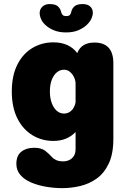

<svg xmlns="http://www.w3.org/2000/svg" viewBox="-20 -700 659 968"><path d="M294.5 248.5Q253 248.5 212 241.5Q171 234.5 137 220Q103 205.5 82.8 182.2Q62.5 159 62.5 126Q62.5 84.5 87.5 64.8Q112.5 45 152 45Q188.5 45 208.2 60.5Q228 76 241 91Q250.5 101.5 264.2 107.5Q278 113.5 299.5 113.5Q314.5 113.5 328.5 107.2Q342.5 101 351.8 87.2Q361 73.5 361 51.5V-34.5Q341 -13 312.8 -1.2Q284.5 10.5 249 10.5Q191 10.5 143.2 -18.5Q95.5 -47.5 67.5 -103.2Q39.5 -159 39.5 -239Q39.5 -319 67.5 -374.2Q95.5 -429.5 143.2 -458Q191 -486.5 249 -486.5Q289.5 -486.5 319.5 -472.8Q349.5 -459 369.5 -432.5L370.5 -435Q392 -485.5 456 -485.5Q551.5 -485.5 551.5 -381V0Q551.5 75.5 528.5 124.2Q505.5 173 467.8 200Q430 227 384.5 237.8Q339 248.5 294.5 248.5ZM302.5 -127.5Q318.5 -127.5 331 -135.5Q343.5 -143.5 351.2 -156.8Q359 -170 361 -184.5V-281.5Q360 -297 352.5 -312.2Q345 -327.5 332.2 -338Q319.5 -348.5 302.5 -348.5Q282.5 -348.5 266.5 -335.2Q250.5 -322 241 -297.5Q231.5 -273 231.5 -239Q231.5 -205.5 241 -180.2Q250.5 -155 266.5 -141.2Q282.5 -127.5 302.5 -127.5ZM397 -679.5Q421.5 -679.5 434.8 -667.2Q448 -655 448 -635.5Q448 -622.5 441.2 -606.8Q434.5 -591 418.5 -575.5Q401.5 -559 375.5 -547.8Q349.5 -536.5 313 -536.5Q281 -536.5 257.2 -545.2Q233.5 -554 216.5 -567.5Q196.5 -583.5 188.2 -601.2Q180 -619 180 -634Q180 -653.5 193.8 -666.5Q207.5 -679.5 230.5 -679.5Q260.5 -679.5 272.8 -667.2Q285 -655 288 -640.5Q290 -632.5 294.8 -625.8Q299.5 -619 314 -619Q328.5 -619 333.2 -625.8Q338 -632.5 339.5 -640.5Q342 -655 354.5 -667.2Q367 -679.5 397 -679.5Z"/></svg>

Font: Sono Monospace ExtraBold
Style: Regular
Weight: 800
Version: Version 2.112